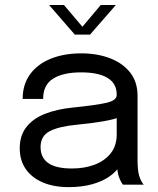

<svg xmlns="http://www.w3.org/2000/svg" viewBox="-20 -758 649 788"><path d="M262 10Q201.5 10 156.2 -9Q111 -28 86 -63.8Q61 -99.5 61 -149.5Q61 -201.5 88 -236.2Q115 -271 164 -290.5Q213 -310 278 -316.5Q376 -326.5 417.5 -336.2Q459 -346 459 -368Q459 -368.5 459 -368.8Q459 -369 459 -369.5Q459 -415.5 421.5 -438.2Q384 -461 313 -461Q239 -461 198 -435.2Q157 -409.5 157 -352H73Q73 -411.5 103.5 -453.2Q134 -495 188.2 -517Q242.5 -539 313.5 -539Q378.5 -539 430.8 -519.2Q483 -499.5 513.8 -460.8Q544.5 -422 544.5 -365Q544.5 -354.5 544.5 -344.2Q544.5 -334 544.5 -323.5V-100Q544.5 -82.5 546 -66Q547.5 -49.5 551 -37Q555.5 -22 561 -12.8Q566.5 -3.5 570 0H484.5Q482 -2.5 477 -11.8Q472 -21 467.5 -33.5Q464 -43.5 462 -58.8Q460 -74 460 -90.5L474 -81Q458.5 -54 428.8 -33.5Q399 -13 357 -1.5Q315 10 262 10ZM275.5 -66.5Q327 -66.5 368.5 -82.2Q410 -98 434.5 -129Q459 -160 459 -206V-311.5L478 -279.5Q446 -267 398.2 -259.2Q350.5 -251.5 298.5 -246.5Q223 -239.5 184.8 -220Q146.5 -200.5 146.5 -154.5Q146.5 -111 178 -88.8Q209.5 -66.5 275.5 -66.5ZM181.5 -737.5H242.5L331 -633H305.5L393.5 -737.5H455.5L349.5 -616H287Z"/></svg>

Font: Epilogue
Style: Regular
Weight: 400
Designer: Tyler Finck
Foundry: Etcetera Type Co
Version: Version 2.112